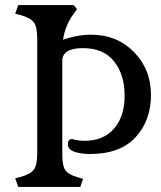

<svg xmlns="http://www.w3.org/2000/svg" viewBox="-20 -738 636 758"><path d="M127 -133V-585Q127 -631 114 -649Q101 -667 63 -678L40 -684L52 -718H271L284 -702L271 -684Q237 -638 229 -581Q285 -601 340 -601Q442 -601 509 -532.5Q576 -464 576 -363Q576 -262 515 -196Q454 -130 336 -130Q299 -130 273.5 -139Q248 -148 248 -168.5Q248 -189 264 -189Q265 -189 280 -185.5Q295 -182 313 -182Q388 -182 430 -230Q472 -278 472 -360.5Q472 -443 430.5 -495.5Q389 -548 307.5 -548Q226 -548 226 -498V-126Q226 -83 238 -66Q250 -49 287 -38L308 -32L297 0H52L40 -34L63 -40Q101 -51 114 -69Q127 -87 127 -133Z"/></svg>

Font: Gabriela
Style: Regular
Weight: 400
Designer: Eduardo Rodriguez Tunni
Foundry: Eduardo Rodriguez Tunni
Version: Version 1.003